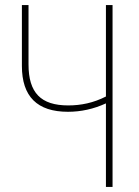

<svg xmlns="http://www.w3.org/2000/svg" viewBox="-20 -734 547 754"><path d="M396 0H422V-714H396V-355C347 -330 298 -320 248 -320C140 -320 92 -370 92 -481V-714H66V-475C66 -355 126 -295 247 -295C298 -295 348 -306 396 -328Z"/></svg>

Font: Noto Sans Condensed Thin
Style: Regular
Weight: 100
Width: 3
Designer: Monotype Design Team
Foundry: Monotype Imaging Inc.
Version: Version 2.013